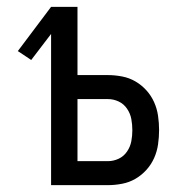

<svg xmlns="http://www.w3.org/2000/svg" viewBox="-20 -540 540 560"><path d="M129 0V-441L71 -365L32 -391L129 -520H206V-321H295Q315 -321 336 -317Q357 -313 375 -302.5Q393 -292 407 -276.5Q421 -261 429.5 -242Q438 -223 441 -202Q444 -181 444 -161Q444 -140 441 -119Q438 -98 429.5 -79Q421 -60 407 -44.5Q393 -29 375 -18.5Q357 -8 336 -4Q315 0 295 0ZM206 -70H295Q311 -70 326 -77Q341 -84 350.5 -98Q360 -112 363 -128Q366 -144 366 -160Q366 -177 363 -193Q360 -209 350.5 -223Q341 -237 326 -244Q311 -251 295 -251H206Z"/></svg>

Font: Iosevka NFM
Style: Regular
Weight: 400
Monospace: yes
Designer: Belleve Invis
Foundry: Belleve Invis
Version: Version 29.0.4; ttfautohint (v1.8.4);Nerd Fonts 3.3.0